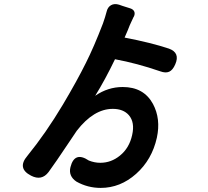

<svg xmlns="http://www.w3.org/2000/svg" viewBox="-20 -841 1020 940"><path d="M473 79Q409 79 354 48Q314 21 325 -23Q345 -102 415 -55Q443 -44 471 -44Q524 -44 567 -79Q613 -116 627 -180Q641 -242 611 -277Q584 -308 532 -308Q439 -308 356 -201Q345 -185 317 -143Q251 -44 218 1Q184 46 132 19Q62 -17 114 -78Q205 -190 288 -329Q358 -447 400 -532Q439 -609 484 -726Q495 -757 502 -784Q507 -806 523.5 -815.5Q540 -825 563 -818L580 -812L618 -800Q633 -795 637.5 -784Q642 -773 635 -759L634 -758Q611 -710 606 -694L590 -657Q720 -632 807 -603Q863 -583 838 -526Q826 -498 808.5 -490Q791 -482 764 -492Q651 -531 543 -551Q495 -451 446 -372Q508 -415 581 -415Q684 -415 729 -332Q768 -259 748 -167Q724 -59 646.5 10Q569 79 473 79Z"/></svg>

Font: GenSenRounded2 TW B
Style: Regular
Weight: 700
Version: Version 2.000;PS 2;hotconv 16.6.51;makeotf.lib2.5.65220 DEVE